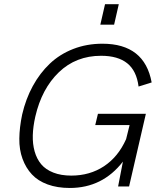

<svg xmlns="http://www.w3.org/2000/svg" viewBox="-20 -912 790 939"><path d="M470.7 -791.5 493.7 -891.6H561L538.1 -791.5ZM321.3 7.3Q260.3 7.3 212.9 -10Q165.5 -27.3 136 -59.1Q106.4 -90.8 90.1 -135.5Q73.7 -180.2 74.5 -234.6Q75.2 -289.1 88.4 -352.1Q106 -428.2 140.4 -491.2Q174.8 -554.2 223.6 -600.6Q272.5 -647 338.4 -672.6Q404.3 -698.2 481 -698.2Q687 -698.2 721.7 -508.8L657.7 -488.8Q647.9 -565.9 602.3 -602.5Q556.6 -639.2 474.6 -639.2Q351.6 -639.2 267.8 -558.6Q184.1 -478 152.8 -342.3Q141.6 -293 140.4 -250.5Q139.2 -208 149.4 -171.4Q159.7 -134.8 181.6 -108.6Q203.6 -82.5 241 -67.9Q278.3 -53.2 328.6 -53.2Q419.4 -53.2 488.8 -99.1Q558.1 -145 596.7 -231.4L613.8 -300.3H445.8L459 -355.5H693.4L611.3 0H557.6L581.1 -121.6Q481.4 7.3 321.3 7.3Z"/></svg>

Font: HK Grotesk Legacy
Style: Italic
Weight: 400
Italic angle: -13°
Designer: Alfredo Marco Pradil
Foundry: Hanken Design Co.
Version: Version 2.022;PS 002.022;hotconv 1.0.88;makeotf.lib2.5.64775